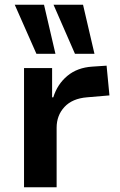

<svg xmlns="http://www.w3.org/2000/svg" viewBox="-20 -787 503 807"><path d="M81 0V-501H199V-378H204Q221 -433 263 -468Q305 -503 368 -507L428 -511L440 -386L346 -378Q284 -373 251 -337.5Q218 -302 218 -250V0ZM295 -561 205 -767H329L377 -561ZM133 -561 42 -767H165L213 -561Z"/></svg>

Font: Nunito Sans 7pt
Style: Bold
Weight: 700
Designer: Vernon Adams
Foundry: Vernon Adams
Version: Version 3.101;gftools[0.9.27]